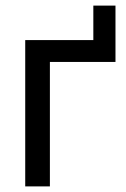

<svg xmlns="http://www.w3.org/2000/svg" viewBox="-20 -665 451 685"><path d="M70 0V-522H313V-645H392V-444H158V0Z"/></svg>

Font: Raleway-v4020 Medium
Style: Regular
Weight: 500
Designer: Matt McInerney, Pablo Impallari, Rodrigo Fuenzalida
Foundry: Matt McInerney, Pablo Impallari, Rodrigo Fuenzalida
Version: Version 4.020;PS 004.020;hotconv 1.0.88;makeotf.lib2.5.64775